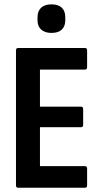

<svg xmlns="http://www.w3.org/2000/svg" viewBox="-20 -880 474 900"><path d="M65.3 0Q54.9 0 54.9 -10.9V-644.1Q54.9 -655 64.8 -655H378.4Q388.3 -655 388.3 -644.1V-565.3Q388.3 -553.8 378.4 -553.8H167.3V-379.9H359.9Q369.8 -379.9 369.8 -369V-295.1Q369.8 -283.7 359.9 -283.7H167.3V-101.2H378.4Q388.3 -101.2 388.3 -89.7V-10.9Q388.3 0 378.4 0ZM221.2 -725.7Q190 -725.7 172.9 -741.4Q155.9 -757 155.9 -784.8V-799.5Q155.9 -828.3 172.9 -843.9Q190 -859.6 221.2 -859.6Q253.4 -859.6 269.7 -843.9Q286 -828.3 286 -799.5V-784.8Q286 -757 269.7 -741.4Q253.4 -725.7 221.2 -725.7Z"/></svg>

Font: Sofia Sans Condensed
Style: Regular
Weight: 400
Designer: Botio Nikoltchev, Ani Petrova
Foundry: lettersoup
Version: Version 4.100